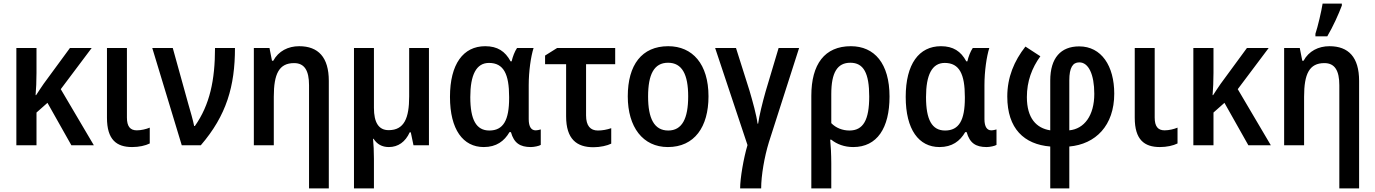

<svg xmlns="http://www.w3.org/2000/svg" viewBox="-20 -808 7649 1068"><path d="M490 -541H369L223 -342C210 -323 195 -301 181 -279H178C181 -313 183 -357 183 -402V-541H71V0H183V-182L244 -236L377 0H502L318 -312Z M686 -541H575V-153C575 -31 628 10 715 10C753 10 789 2 813 -10V-98C794 -90 766 -83 741 -83C704 -83 686 -105 686 -154Z M827 -541 991 0H1097C1240 -166 1287 -329 1287 -541H1176C1176 -362 1147 -225 1064 -107H1060C1054 -138 1039 -190 1027 -231L941 -541Z M1644 -551C1583 -551 1529 -524 1500 -470H1493L1479 -541H1392V0H1503V-270C1503 -397 1532 -457 1616 -457C1674 -457 1699 -415 1699 -334V240H1809V-358C1809 -490 1750 -551 1644 -551Z M2366 -541H2256V-271C2256 -152 2229 -84 2142 -84C2086 -84 2060 -127 2060 -208V-541H1949V240H2060V75C2060 36 2058 -7 2055 -36H2058C2077 -6 2105 10 2143 10C2195 10 2235 -19 2259 -72H2265L2280 0H2366Z M2671 10C2741 10 2785 -23 2814 -73H2822C2839 -12 2873 10 2933 10C2951 10 2979 4 2988 -2V-88C2981 -86 2969 -83 2959 -83C2936 -83 2921 -102 2921 -145V-334C2921 -412 2933 -494 2948 -541H2856C2843 -522 2832 -493 2826 -467H2820C2790 -523 2747 -551 2679 -551C2557 -551 2483 -452 2483 -269C2483 -87 2556 10 2671 10ZM2702 -82C2629 -82 2596 -142 2596 -268C2596 -391 2629 -458 2700 -458C2782 -458 2812 -395 2812 -269V-262C2812 -140 2780 -82 2702 -82Z M3402 -541H3079L3012 -499V-451H3129V-161C3129 -34 3188 11 3281 11C3319 11 3358 2 3380 -9V-95C3357 -87 3331 -82 3306 -82C3264 -82 3240 -108 3240 -166V-451H3402Z M3921 -272C3921 -452 3832 -551 3697 -551C3550 -551 3472 -447 3472 -272C3472 -101 3556 10 3695 10C3843 10 3921 -102 3921 -272ZM3585 -271C3585 -394 3618 -459 3696 -459C3774 -459 3808 -394 3808 -272C3808 -148 3774 -82 3697 -82C3619 -82 3585 -149 3585 -271Z M4425 -541H4311L4239 -300C4221 -237 4203 -163 4197 -120H4194C4188 -167 4167 -243 4149 -304L4074 -541H3958L4138 -1C4116 72 4097 184 4097 240H4214C4214 168 4232 64 4257 -17Z M4928 -271C4928 -455 4844 -551 4713 -551C4567 -551 4493 -451 4493 -275V240H4604V101C4604 52 4601 -2 4598 -31H4604C4635 -6 4677 10 4726 10C4859 10 4928 -96 4928 -271ZM4710 -459C4784 -459 4815 -401 4815 -271C4815 -141 4782 -82 4705 -82C4667 -82 4630 -96 4604 -123V-285C4604 -405 4638 -459 4710 -459Z M5206 10C5276 10 5320 -23 5349 -73H5357C5374 -12 5408 10 5468 10C5486 10 5514 4 5523 -2V-88C5516 -86 5504 -83 5494 -83C5471 -83 5456 -102 5456 -145V-334C5456 -412 5468 -494 5483 -541H5391C5378 -522 5367 -493 5361 -467H5355C5325 -523 5282 -551 5214 -551C5092 -551 5018 -452 5018 -269C5018 -87 5091 10 5206 10ZM5237 -82C5164 -82 5131 -142 5131 -268C5131 -391 5164 -458 5235 -458C5317 -458 5347 -395 5347 -269V-262C5347 -140 5315 -82 5237 -82Z M5684 -549C5621 -469 5583 -378 5583 -271C5583 -92 5677 -5 5822 7V240H5928V7C6074 -6 6178 -109 6178 -287C6178 -441 6107 -550 5983 -550C5881 -550 5822 -486 5822 -360V-83C5745 -95 5692 -150 5692 -268C5692 -356 5720 -430 5767 -495ZM5983 -461C6035 -462 6067 -394 6067 -286C6067 -165 6011 -91 5928 -83V-361C5928 -433 5948 -461 5983 -461Z M6403 -541H6292V-153C6292 -31 6345 10 6432 10C6470 10 6506 2 6530 -10V-98C6511 -90 6483 -83 6458 -83C6421 -83 6403 -105 6403 -154Z M7037 -541H6916L6770 -342C6757 -323 6742 -301 6728 -279H6725C6728 -313 6730 -357 6730 -402V-541H6618V0H6730V-182L6791 -236L6924 0H7049L6865 -312Z M7297 -606H7363C7395 -660 7426 -729 7444 -777V-788H7337C7331 -748 7310 -658 7297 -620ZM7375 -551C7314 -551 7260 -524 7231 -470H7224L7210 -541H7123V0H7234V-270C7234 -397 7263 -457 7347 -457C7405 -457 7430 -415 7430 -334V240H7540V-358C7540 -490 7481 -551 7375 -551Z"/></svg>

Font: Noto Sans UI SemiCondensed Medium
Style: Regular
Weight: 500
Width: 4
Designer: Monotype Design Team
Foundry: Monotype Imaging Inc.
Version: Version 1.901